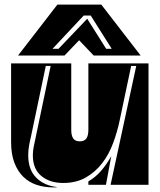

<svg xmlns="http://www.w3.org/2000/svg" viewBox="-20 -799 693 830"><path d="M569 -514H547L497 -277Q487 -229 469 -180.5Q451 -132 422 -94Q393 -56 351.5 -32Q310 -8 253 -8Q196 -8 159 -38Q122 -68 122 -128Q122 -147 126 -166Q130 -185 134 -204L199 -514H178L114 -209Q109 -189 105.5 -168.5Q102 -148 102 -128Q102 -65 137 -30.5Q172 4 229 10Q224 11 219 11Q214 11 209 11Q171 11 138 0Q105 -11 80.5 -35Q56 -59 42 -96Q28 -133 28 -184V-525H288V-238Q288 -213 296.5 -200.5Q305 -188 325 -188Q345 -188 353.5 -200.5Q362 -213 362 -238V-525H622V0H458ZM362 0V-15Q392 -32 416.5 -60Q441 -88 461 -124L438 0ZM385 -559 322 -625 259 -559H58L228 -779H418L588 -559ZM372 -732H342L207 -588H233L357 -718L439 -588H463Z"/></svg>

Font: J.M. Nexus Grotesque
Style: Regular
Weight: 900
Designer: deFharo
Foundry: deFharo
Version: Version 3.003